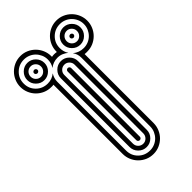

<svg xmlns="http://www.w3.org/2000/svg" viewBox="-400 -909 1120 1120"><g transform="rotate(-45 160.0 -349.0)"><path d="M88 -567Q88 -596 109 -617Q130 -638 159 -638Q188 -638 209 -617Q230 -596 230 -567V0Q230 29 209 50Q188 71 159 71Q130 71 109 50Q88 29 88 0ZM116 0Q116 18 128.5 30.5Q141 43 159 43Q176 43 188.5 30.5Q201 18 201 0V-567Q201 -584 188.5 -596.5Q176 -609 159 -609Q141 -609 128.5 -596.5Q116 -584 116 -567ZM144 -567Q144 -573 148.5 -577Q153 -581 159 -581Q164 -581 168.5 -577Q173 -573 173 -567V0Q173 6 168.5 10Q164 14 159 14Q153 14 148.5 10Q144 6 144 0ZM-58 -698Q-58 -727 -37 -748Q-16 -769 13 -769Q42 -769 63 -748Q84 -727 84 -698Q84 -669 63 -648Q42 -627 13 -627Q-16 -627 -37 -648Q-58 -669 -58 -698ZM-30 -698Q-30 -680 -17.5 -667.5Q-5 -655 13 -655Q30 -655 42.5 -667.5Q55 -680 55 -698Q55 -716 42.5 -728.5Q30 -741 13 -741Q-5 -741 -17.5 -728.5Q-30 -716 -30 -698ZM13 -684Q7 -684 2.5 -688Q-2 -692 -2 -698Q-2 -704 2.5 -708Q7 -712 13 -712Q18 -712 22.5 -708Q27 -704 27 -698Q27 -692 22.5 -688Q18 -684 13 -684ZM237 -696Q237 -725 258 -746Q279 -767 308 -767Q337 -767 358 -746Q379 -725 379 -696Q379 -667 358 -646Q337 -625 308 -625Q279 -625 258 -646Q237 -667 237 -696ZM265 -696Q265 -678 277.5 -665.5Q290 -653 308 -653Q325 -653 337.5 -665.5Q350 -678 350 -696Q350 -714 337.5 -726.5Q325 -739 308 -739Q290 -739 277.5 -726.5Q265 -714 265 -696ZM308 -682Q302 -682 297.5 -686Q293 -690 293 -696Q293 -702 297.5 -706Q302 -710 308 -710Q313 -710 317.5 -706Q322 -702 322 -696Q322 -690 317.5 -686Q313 -682 308 -682ZM180 -696Q180 -722 190 -745.5Q200 -769 217.5 -786.5Q235 -804 258 -814Q281 -824 308 -824Q334 -824 357 -814Q380 -804 397.5 -786.5Q415 -769 425 -745.5Q435 -722 435 -696Q435 -670 425 -646.5Q415 -623 397.5 -605.5Q380 -588 357 -578Q334 -568 308 -568Q302 -568 296.5 -568Q291 -568 286 -569V-567V0Q286 26 276 49.5Q266 73 248.5 90.5Q231 108 208 118Q185 128 159 128Q132 128 109 118Q86 108 68.5 90.5Q51 73 41 49.5Q31 26 31 0V-567V-571Q26 -570 22 -570Q18 -570 13 -570Q-14 -570 -37 -580Q-60 -590 -77.5 -607.5Q-95 -625 -105 -648.5Q-115 -672 -115 -698Q-115 -724 -105 -747.5Q-95 -771 -77.5 -788.5Q-60 -806 -37 -816Q-14 -826 13 -826Q39 -826 62 -816Q85 -806 102.5 -788.5Q120 -771 130 -747.5Q140 -724 140 -698V-692Q145 -693 149.5 -693.5Q154 -694 159 -694Q164 -694 169.5 -693.5Q175 -693 180 -692ZM-87 -698Q-87 -656 -58 -627.5Q-29 -599 13 -599Q48 -599 75 -621Q59 -595 59 -567V0Q59 42 88 70.5Q117 99 159 99Q179 99 197 91.5Q215 84 228.5 70.5Q242 57 250 39Q258 21 258 0V-567Q258 -598 241 -621Q270 -597 308 -597Q328 -597 346 -604.5Q364 -612 377.5 -625.5Q391 -639 399 -657Q407 -675 407 -696Q407 -717 399 -735Q391 -753 377.5 -766.5Q364 -780 346 -787.5Q328 -795 308 -795Q266 -795 237 -766.5Q208 -738 208 -696Q208 -665 224 -641Q211 -652 194.5 -659Q178 -666 159 -666Q123 -666 96 -644Q112 -668 112 -698Q112 -719 104 -737Q96 -755 82.5 -768.5Q69 -782 51 -789.5Q33 -797 13 -797Q-29 -797 -58 -768.5Q-87 -740 -87 -698Z"/></g></svg>

Font: Zschusch
Style: Regular
Weight: 400
Designer: Peter Wiegel
Foundry: Peter Wiegel